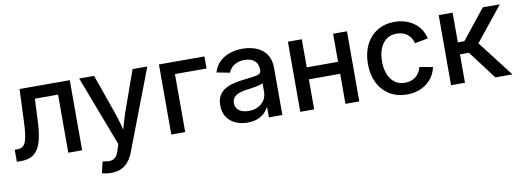

<svg xmlns="http://www.w3.org/2000/svg" viewBox="-60 -897 3947 1454"><g transform="rotate(-10 1914.0 -170.0)"><path d="M9.3 0V-92.3H28.3Q51.3 -92.3 66.7 -101.1Q82 -109.9 91.8 -132.1Q101.6 -154.3 107.2 -194.3Q112.8 -234.4 115.2 -296.9L125 -539.1H511.2V0H404.8V-446.8H226.6L218.3 -268.1Q214.4 -176.3 196.3 -116.7Q178.2 -57.1 141.8 -28.6Q105.5 0 45.9 0Z M628.4 198.2 648.9 110.4 670.9 113.3Q695.8 118.7 715.8 114.7Q735.8 110.8 750.7 94.5Q765.6 78.1 774.9 45.9L789.1 1L583.5 -539.1H698.2L805.2 -234.9Q822.8 -186 835 -137.5Q847.2 -88.9 860.8 -40.5H828.6Q842.3 -88.9 855.5 -137.7Q868.7 -186.5 885.7 -234.9L994.1 -539.1H1107.4L871.1 79.1Q855 121.1 831.3 149.7Q807.6 178.2 775.4 192.6Q743.2 207 701.2 207Q678.2 207 658.9 204.1Q639.6 201.2 628.4 198.2Z M1546.4 -539.1V-446.3H1303.7V0H1196.8V-539.1Z M1783.2 11.2Q1731.4 11.2 1689.9 -7.6Q1648.4 -26.4 1624.3 -63Q1600.1 -99.6 1600.1 -152.8Q1600.1 -198.7 1617.9 -228.3Q1635.7 -257.8 1665.5 -274.9Q1695.3 -292 1732.7 -300.8Q1770 -309.6 1809.1 -314Q1857.4 -319.8 1887 -323.7Q1916.5 -327.6 1930.4 -335.9Q1944.3 -344.2 1944.3 -363.3V-366.2Q1944.3 -396 1932.6 -416.7Q1920.9 -437.5 1897.5 -448.7Q1874 -460 1839.8 -460Q1805.2 -460 1779.8 -449Q1754.4 -438 1738.5 -420.7Q1722.7 -403.3 1716.3 -383.8L1615.2 -403.8Q1630.4 -453.1 1663.3 -484.6Q1696.3 -516.1 1741.7 -531.5Q1787.1 -546.9 1838.9 -546.9Q1875 -546.9 1912.4 -538.1Q1949.7 -529.3 1981.2 -508.3Q2012.7 -487.3 2031.7 -451.2Q2050.8 -415 2050.8 -360.4V0H1947.3V-74.2H1942.9Q1932.1 -53.2 1911.6 -33.7Q1891.1 -14.2 1859.4 -1.5Q1827.6 11.2 1783.2 11.2ZM1806.6 -74.2Q1851.1 -74.2 1881.8 -91.3Q1912.6 -108.4 1928.7 -136.2Q1944.8 -164.1 1944.8 -195.8V-263.7Q1939.5 -258.3 1923.8 -253.9Q1908.2 -249.5 1888.2 -245.8Q1868.2 -242.2 1848.6 -239.5Q1829.1 -236.8 1814.5 -234.9Q1785.2 -231 1760 -221.9Q1734.9 -212.9 1720 -196Q1705.1 -179.2 1705.1 -151.4Q1705.1 -126 1718 -108.9Q1731 -91.8 1753.9 -83Q1776.9 -74.2 1806.6 -74.2Z M2562.5 -323.2V-231H2267.6V-323.2ZM2295.4 -539.1V0H2188.5V-539.1ZM2642.6 -539.1V0H2536.1V-539.1Z M3008.3 11.2Q2932.6 11.2 2875.7 -23.7Q2818.8 -58.6 2787.4 -121.3Q2755.9 -184.1 2755.9 -267.1Q2755.9 -351.1 2787.4 -414.1Q2818.8 -477.1 2875.7 -512Q2932.6 -546.9 3008.3 -546.9Q3051.8 -546.9 3089.4 -535.4Q3127 -523.9 3157 -502.2Q3187 -480.5 3207.3 -449.5Q3227.5 -418.5 3236.3 -379.9L3134.3 -360.8Q3129.4 -382.3 3118.4 -399.9Q3107.4 -417.5 3091.6 -430.2Q3075.7 -442.9 3054.9 -449.7Q3034.2 -456.5 3009.3 -456.5Q2960.9 -456.5 2928.7 -431.4Q2896.5 -406.2 2880.4 -363.5Q2864.3 -320.8 2864.3 -267.1Q2864.3 -214.4 2880.4 -171.9Q2896.5 -129.4 2928.5 -104.2Q2960.4 -79.1 3009.3 -79.1Q3034.7 -79.1 3055.7 -86.2Q3076.7 -93.3 3092.5 -106.2Q3108.4 -119.1 3119.4 -137.5Q3130.4 -155.8 3135.7 -177.7L3237.3 -159.2Q3229 -119.6 3208.5 -88.4Q3188 -57.1 3158 -34.7Q3127.9 -12.2 3090.1 -0.5Q3052.2 11.2 3008.3 11.2Z M3348.1 0V-539.1H3455.1V-311H3505.4L3687 -539.1H3817.9L3607.4 -276.4L3820.3 0H3689L3524.4 -218.3H3455.1V0Z"/></g></svg>

Font: Inter 18pt Medium
Style: Regular
Weight: 500
Designer: Rasmus Andersson
Foundry: rsms
Version: Version 4.001;git-66647c0bb